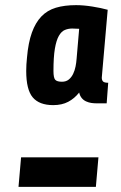

<svg xmlns="http://www.w3.org/2000/svg" viewBox="-20 -727 471 747"><path d="M85 -503Q90 -561 104 -600Q118 -639 141 -663Q164 -687 197.5 -697Q231 -707 276 -707Q305 -707 339.5 -701.5Q374 -696 399 -689L376 -425Q376 -415 381 -410Q386 -405 401 -405L395 -325H354Q345 -325 335 -326.5Q325 -328 315 -332.5Q305 -337 298 -345.5Q291 -354 288 -367Q270 -344 245.5 -331Q221 -318 187 -318Q133 -318 107.5 -348Q82 -378 82 -451Q82 -475 85 -503ZM52 0 62 -115H363L353 0ZM221 -409Q237 -409 247.5 -417.5Q258 -426 264.5 -439.5Q271 -453 274 -468.5Q277 -484 278 -498L288 -615Q280 -615 273.5 -615.5Q267 -616 261 -616Q246 -616 232.5 -610.5Q219 -605 209 -587.5Q199 -570 193.5 -537.5Q188 -505 188 -451Q188 -424 195 -416.5Q202 -409 221 -409Z"/></svg>

Font: Share
Style: Bold Italic
Weight: 700
Designer: Ralph du Carrois
Version: Version 1.002